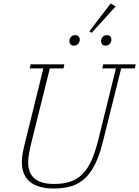

<svg xmlns="http://www.w3.org/2000/svg" viewBox="-20 -1066 796 1098"><path d="M288 12Q199 12 152 -25.5Q105 -63 105 -141Q105 -167 111 -197Q117 -227 126 -262L228 -675H150L155 -698H348L343 -675H265L161 -257Q152 -220 146.5 -190.5Q141 -161 141 -135Q141 -78 176.5 -46Q212 -14 290 -14Q343 -14 382.5 -27.5Q422 -41 451.5 -70.5Q481 -100 502 -146Q523 -192 540 -258L643 -675H565L570 -698H756L751 -675H673L569 -258Q550 -180 524.5 -128.5Q499 -77 465 -45.5Q431 -14 387 -1Q343 12 288 12ZM403 -805Q389 -805 383 -812.5Q377 -820 377 -830Q377 -834 377.5 -837.5Q378 -841 380 -846Q384 -854 391 -859.5Q398 -865 410 -865Q424 -865 430 -857.5Q436 -850 436 -840Q436 -836 435.5 -832.5Q435 -829 433 -824Q429 -816 422 -810.5Q415 -805 403 -805ZM584 -805Q570 -805 564 -812.5Q558 -820 558 -830Q558 -834 558.5 -837.5Q559 -841 561 -846Q565 -854 572 -859.5Q579 -865 591 -865Q605 -865 611 -857.5Q617 -850 617 -840Q617 -836 616.5 -832.5Q616 -829 614 -824Q610 -816 603 -810.5Q596 -805 584 -805ZM491 -887 613 -1046 641 -1029 504 -878Z"/></svg>

Font: IBM Plex Serif ExtLt
Style: Italic
Weight: 200
Italic angle: -14°
Designer: Mike Abbink, Paul van der Laan, Pieter van Rosmalen
Foundry: Bold Monday
Version: Version 3.001